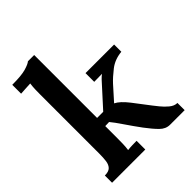

<svg xmlns="http://www.w3.org/2000/svg" viewBox="-211 -876 997 997"><g transform="rotate(-45 287.5 -377.5)"><path d="M28 0V-53Q57 -53 69.5 -66Q82 -79 85 -101.5Q88 -124 88 -153V-585Q88 -602 88.5 -622.5Q89 -643 92 -665Q75 -664 54.5 -663Q34 -662 21 -661V-726Q89 -726 121.5 -735.5Q154 -745 165 -755H211V-293H256L345 -391Q359 -407 369.5 -418Q380 -429 391 -437L333 -436V-500H543V-447Q491 -442 454.5 -413.5Q418 -385 395 -360L327 -284Q356 -270 391 -225L459 -136Q466 -127 482 -107Q498 -87 518.5 -70Q539 -53 561 -53V0H454Q423 0 398.5 -24.5Q374 -49 344 -89Q313 -131 285 -172.5Q257 -214 240 -234L211 -233V-143Q211 -126 210.5 -104Q210 -82 207 -61Q223 -63 241 -63.5Q259 -64 272 -64V0Z"/></g></svg>

Font: Lora SemiBold
Style: Regular
Weight: 600
Designer: Olga Karpushina, Alexei Vanyashin (Cyrillic)
Foundry: Cyreal
Version: Version 3.011; ttfautohint (v1.8.4.7-5d5b)